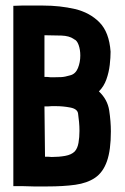

<svg xmlns="http://www.w3.org/2000/svg" viewBox="-20 -670 449 691"><path d="M101 1 65 0H28V-649L58 -650H135Q196 -650 249.5 -637.5Q303 -625 338 -589.5Q373 -554 378 -484Q378 -463 375 -436.5Q372 -410 363 -384.5Q354 -359 336 -341Q367 -312 373 -272.5Q379 -233 379 -197Q379 -130 365 -90Q351 -50 322.5 -30.5Q294 -11 251 -5Q208 1 150 1ZM161 -392H178Q187 -392 200 -392.5Q213 -393 233 -399Q252 -404 260.5 -425Q269 -446 269 -470Q269 -491 263 -508Q257 -525 246 -529L245 -530Q229 -541 201 -542Q173 -543 149 -543H140V-393H151ZM166 -105Q192 -105 214.5 -109Q237 -113 249 -125Q259 -136 262.5 -156Q266 -176 266 -199Q266 -215 264.5 -231Q263 -247 261 -261Q259 -278 233 -283Q207 -288 181 -288H166L152 -287H140L142 -106H152Z"/></svg>

Font: New Amsterdam
Style: Regular
Weight: 400
Designer: Vladimir Nikolic
Foundry: Vladimir Nikolic
Version: Version 1.000; ttfautohint (v1.8.4.7-5d5b)